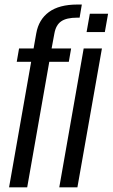

<svg xmlns="http://www.w3.org/2000/svg" viewBox="-20 -806 485 826"><path d="M19 0 114 -540H52L62 -597.5H124.5L136 -662.5Q146.5 -722 190.5 -754.2Q234.5 -786.5 313 -786.5H332L322.5 -730H311.5Q266 -730 243.2 -714.2Q220.5 -698.5 214 -662L202 -597.5H286L276 -540H192L97 0ZM235 0 340 -597.5H418.5L313 0ZM366.5 -747H445L431 -668H352.5Z"/></svg>

Font: Anybody Condensed Regular
Style: Italic
Weight: 400
Width: 3
Italic angle: -10°
Designer: Tyler Finck
Foundry: Etcetera Type Company
Version: Version 1.010; ttfautohint (v1.8.3) -l 8 -r 50 -G 200 -x 14 